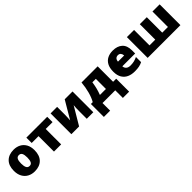

<svg xmlns="http://www.w3.org/2000/svg" viewBox="325 -1987 3614 3614"><g transform="rotate(-45 2132.5 -180.0)"><path d="M594 -278Q594 -139 520 -64.5Q446 10 317 10Q237 10 175 -23.5Q113 -57 77.5 -121.5Q42 -186 42 -278Q42 -415 116 -489Q190 -563 320 -563Q400 -563 461.5 -530Q523 -497 558.5 -433.5Q594 -370 594 -278ZM236 -278Q236 -207 255 -169.5Q274 -132 319 -132Q363 -132 381.5 -169.5Q400 -207 400 -278Q400 -349 381.5 -385Q363 -421 318 -421Q275 -421 255.5 -385Q236 -349 236 -278Z M1206 -411H1024V0H833V-411H651V-553H1206Z M1470 -338Q1470 -304 1467.5 -266.5Q1465 -229 1463 -199L1672 -553H1880V0H1706V-200Q1706 -239 1707.5 -281.5Q1709 -324 1713 -356L1502 0H1296V-553H1470Z M2549 -553V-142H2631V203H2464V0H2125V203H1958V-142H2007Q2050 -216 2079.5 -325Q2109 -434 2119 -553ZM2266 -411Q2256 -340 2240.5 -276.5Q2225 -213 2198 -142H2358V-411Z M2958 -563Q3079 -563 3149 -500Q3219 -437 3219 -310V-225H2878Q2880 -182 2910.5 -154Q2941 -126 2999 -126Q3051 -126 3094 -136Q3137 -146 3183 -168V-31Q3143 -10 3095.5 0Q3048 10 2976 10Q2892 10 2826.5 -19.5Q2761 -49 2723 -112Q2685 -175 2685 -273Q2685 -373 2719.5 -437Q2754 -501 2815.5 -532Q2877 -563 2958 -563ZM2965 -433Q2931 -433 2908.5 -412Q2886 -391 2882 -345H3046Q3045 -382 3024.5 -407.5Q3004 -433 2965 -433Z M4199 -553V0H3327V-553H3518V-142H3671V-553H3857V-142H4008V-553Z"/></g></svg>

Font: Noto Sans Black
Style: Regular
Weight: 900
Designer: Monotype Design Team
Foundry: Monotype Imaging Inc.
Version: Version 2.007